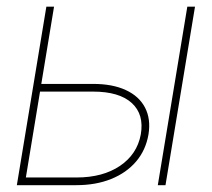

<svg xmlns="http://www.w3.org/2000/svg" viewBox="-20 -542 621 562"><path d="M90.8 -296.4H252.4Q309.6 -296.4 348.4 -278.3Q387.2 -260.3 404.5 -227.1Q421.9 -193.8 414.6 -148.4Q406.7 -102.5 378.4 -69.3Q350.1 -36.1 305.4 -18.1Q260.7 0 203.1 0H29.3L115.7 -522.5H138.2L55.7 -22.5H204.1Q280.8 -22.5 331.1 -56.4Q381.3 -90.3 392.1 -148.4Q402.3 -207 365.7 -240.5Q329.1 -273.9 252 -273.9H87.4ZM441.9 0 528.3 -522.5H550.8L464.4 0Z"/></svg>

Font: Inter 28pt Thin
Style: Italic
Weight: 250
Italic angle: -9.3988°
Designer: Rasmus Andersson
Foundry: rsms
Version: Version 4.001;git-66647c0bb